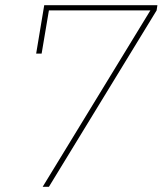

<svg xmlns="http://www.w3.org/2000/svg" viewBox="-20 -718 640 738"><path d="M144 0 558 -678H168L140 -512H119L150 -698H585L582 -678L168 0Z"/></svg>

Font: IBM Plex Mono Thin
Style: Italic
Weight: 100
Italic angle: -9°
Monospace: yes
Designer: Mike Abbink, Paul van der Laan, Pieter van Rosmalen
Foundry: Bold Monday
Version: Version 2.3